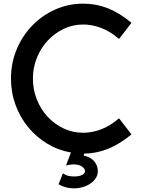

<svg xmlns="http://www.w3.org/2000/svg" viewBox="-20 -830 779 1050"><path d="M699 -95Q636 -43 573 -17Q510 9 441 10L437 20Q477 30 496 53Q515 76 515 106Q515 127 504 144Q493 161 475 173.5Q457 186 433.5 193Q410 200 385 200Q363 200 343 195Q323 190 300 178L324 118Q341 129 355 132Q369 135 385 135Q414 135 429.5 126.5Q445 118 445 106Q445 93 428.5 81Q412 69 383 69Q375 69 368 70Q361 71 355 72Q348 74 341 75L368 4Q298 -8 238 -44.5Q178 -81 134 -134.5Q90 -188 65 -256Q40 -324 40 -400Q40 -485 71 -559.5Q102 -634 155.5 -689.5Q209 -745 281 -777.5Q353 -810 435 -810Q506 -810 570.5 -784.5Q635 -759 699 -705L631 -617Q582 -659 532.5 -677.5Q483 -696 435 -696Q378 -696 328 -672Q278 -648 240.5 -607.5Q203 -567 181.5 -513.5Q160 -460 160 -400Q160 -340 181.5 -286Q203 -232 240.5 -191.5Q278 -151 328 -127.5Q378 -104 435 -104Q483 -104 532.5 -122.5Q582 -141 631 -183Z"/></svg>

Font: Gauge Heavy
Style: Heavy
Weight: 900
Designer: Daniel Pimley
Foundry: Daniel Pimley
Version: Version 2.0